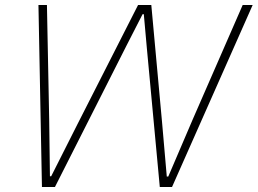

<svg xmlns="http://www.w3.org/2000/svg" viewBox="-20 -749 1032 769"><path d="M148 0 134 -729H168L177 -270L180 -43H185L292 -255L533 -729H586L629 -260L648 -42H654L752 -271L952 -729H992L669 0H620L568 -558L556 -692H551L487 -567L200 0Z"/></svg>

Font: Mona Sans ExtraLight
Style: Italic
Weight: 200
Italic angle: -11.6951°
Designer: Deni Anggara
Foundry: GitHub
Version: Version 2.000